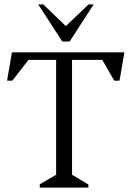

<svg xmlns="http://www.w3.org/2000/svg" viewBox="-20 -849 595 869"><path d="M160 0V-15L234 -58V-578H109L36 -484H12L34 -612H543L521 -484H497L443 -578H306V-58L380 -14V0ZM262 -661 153 -829H176L278 -731L381 -829H404L295 -661Z"/></svg>

Font: Ancizar Serif Light
Style: Regular
Weight: 300
Designer: Cesar Puertas, Viviana Monsalve, Julian Moncada, Julian Prieto, Jose Castro, Felipe Aragon, Mariel Hernandez, Sara Alarc
Version: Version 8.100